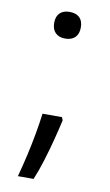

<svg xmlns="http://www.w3.org/2000/svg" viewBox="-80 -584 434 759"><g transform="rotate(10 137.5 -204.5)"><path d="M184 -115Q176 -79 164.5 -34.5Q153 10 139.5 53.5Q126 97 111 133H48Q61 85 71 40.5Q81 -4 88.5 -46Q96 -88 101 -127H179ZM137 -435Q112 -435 98 -449Q84 -463 84 -489Q84 -515 98 -528.5Q112 -542 137 -542Q163 -542 177 -528.5Q191 -515 191 -489Q191 -463 177 -449Q163 -435 137 -435Z"/></g></svg>

Font: odia115
Style: Regular
Weight: 400
Designer: Amélie Bonet and Sol Matas
Foundry: Google LLC
Version: Version 2.003